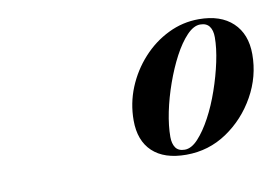

<svg xmlns="http://www.w3.org/2000/svg" viewBox="-44 -830 614 421"><g transform="rotate(-10 263.0 -619.0)"><path d="M341 -475Q292 -475 266 -499.5Q240 -524 240 -569Q240 -607 254.2 -641.8Q268.5 -676.5 293.5 -704Q318.5 -731.5 350.8 -747.2Q383 -763 419 -763Q467.5 -763 494.5 -737.5Q521.5 -712 521.5 -667Q521.5 -617.5 497 -573.8Q472.5 -530 431.8 -502.5Q391 -475 341 -475ZM339.5 -486.5Q354.5 -486.5 369.5 -502.8Q384.5 -519 398.5 -545Q412.5 -571 423.2 -602Q434 -633 440.5 -663.5Q447 -694 447 -718Q447 -733.5 440.5 -742.2Q434 -751 420 -751Q405.5 -751 390.2 -735Q375 -719 361.2 -693Q347.5 -667 336.5 -636Q325.5 -605 319.2 -574.5Q313 -544 313 -519.5Q313 -504.5 319.2 -495.5Q325.5 -486.5 339.5 -486.5Z"/></g></svg>

Font: Bodoni Moda
Style: Bold Italic
Weight: 700
Italic angle: -13°
Version: Version 2.004